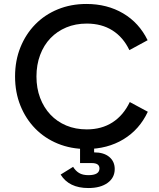

<svg xmlns="http://www.w3.org/2000/svg" viewBox="-20 -736 800 969"><path d="M416 16Q338 16 272 -11Q206 -38 158 -87Q110 -136 83 -203Q56 -270 56 -350Q56 -430 83 -497Q110 -564 158 -613Q206 -662 272 -689Q338 -716 416 -716Q521 -716 601.5 -668.5Q682 -621 725 -533L633 -483Q602 -548 547.5 -582.5Q493 -617 418 -617Q361 -617 314.5 -597.5Q268 -578 234.5 -543Q201 -508 182.5 -458.5Q164 -409 164 -350Q164 -291 182.5 -242Q201 -193 234.5 -157.5Q268 -122 314.5 -102.5Q361 -83 418 -83Q493 -83 548 -118.5Q603 -154 635 -221L726 -172Q684 -82 603 -33Q522 16 416 16ZM426 213Q328 213 286 145L349 106Q361 126 379 137Q397 148 426 148Q482 148 482 114Q482 87 443 87H384V-9H455V33Q504 33 531.5 56Q559 79 559 117Q559 161 523 187Q487 213 426 213Z"/></svg>

Font: NT Somic Medium
Style: Regular
Weight: 500
Designer: Ravid Balaliev — lead type designer, mastering
Michael Voronin — secret advisor, marketing
Ivan Kovalenko — best boy
Foundry: NT Type
Version: Version 0.7